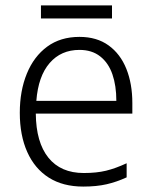

<svg xmlns="http://www.w3.org/2000/svg" viewBox="-20 -678 560 708"><path d="M273 -542Q337 -542 380.5 -510.5Q424 -479 446 -424Q468 -369 468 -298V-259H112Q113 -153 158.5 -96.5Q204 -40 289 -40Q336 -40 371 -48.5Q406 -57 447 -76V-24Q410 -7 373 1.5Q336 10 287 10Q212 10 160 -23Q108 -56 80.5 -117.5Q53 -179 53 -262Q53 -343 79 -406.5Q105 -470 154 -506Q203 -542 273 -542ZM273 -494Q205 -494 163 -445.5Q121 -397 114 -306H409Q409 -362 394.5 -404Q380 -446 349.5 -470Q319 -494 273 -494ZM393 -658V-610H131V-658Z"/></svg>

Font: Noto Sans Display Light
Style: Regular
Weight: 300
Designer: Monotype Design Team
Foundry: Monotype Imaging Inc.
Version: Version 2.003